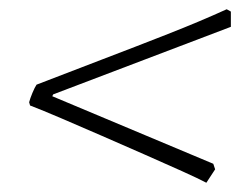

<svg xmlns="http://www.w3.org/2000/svg" viewBox="-20 -481 541 415"><path d="M426 -86Q409 -95 373.5 -111Q338 -127 292.5 -147Q247 -167 200 -187.5Q153 -208 112 -225.5Q71 -243 45 -253L43 -260Q45 -268 50 -280Q55 -292 59 -298Q126 -324 199.5 -352Q273 -380 343 -407.5Q413 -435 470 -461L479 -456V-423L95 -277L93 -273L441 -127L445 -115Z"/></svg>

Font: Labrada Lght
Style: Italic
Weight: 300
Italic angle: -7°
Designer: Mercedes Jáuregui
Foundry: Omnibus-Type Team
Version: Version 1.000; ttfautohint (v1.8.4.7-5d5b)